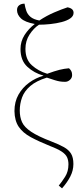

<svg xmlns="http://www.w3.org/2000/svg" viewBox="-20 -821 433 1049"><path d="M319 208 301 193Q317 174 335.5 145Q354 116 354 77Q354 55 346.5 38.5Q339 22 317.5 7.5Q296 -7 254 -23Q192 -48 148.5 -71.5Q105 -95 82.5 -128Q60 -161 59 -214Q59 -265 81 -304Q103 -343 139.5 -369.5Q176 -396 217 -407V-408Q166 -422 129 -456.5Q92 -491 92 -553Q92 -595 114 -629.5Q136 -664 170 -690Q116 -700 94.5 -720.5Q73 -741 73 -766Q73 -783 84.5 -792Q96 -801 114 -801Q117 -782 123.5 -762.5Q130 -743 146.5 -729Q163 -715 195 -709Q234 -735 276 -753Q318 -771 349 -781Q382 -775 382 -751Q382 -733 364 -720.5Q346 -708 317 -700.5Q288 -693 255 -689.5Q222 -686 193 -686Q164 -667 141.5 -632.5Q119 -598 119 -554Q119 -496 154 -464.5Q189 -433 238 -418Q279 -433 305 -439.5Q331 -446 357 -448Q365 -441 369.5 -432.5Q374 -424 374 -411Q374 -395 362 -384.5Q350 -374 336 -374Q320 -374 307.5 -376Q295 -378 279 -383Q263 -388 236 -397Q178 -379 145.5 -351Q113 -323 100.5 -288.5Q88 -254 88 -217Q88 -181 100.5 -153.5Q113 -126 150.5 -101Q188 -76 261 -48Q303 -32 329.5 -17Q356 -2 368.5 19Q381 40 381 75Q381 110 364.5 142.5Q348 175 319 208Z"/></svg>

Font: Noto Serif Thin
Style: Regular
Weight: 100
Designer: Monotype Design Team
Foundry: Monotype Imaging Inc.
Version: Version 2.015